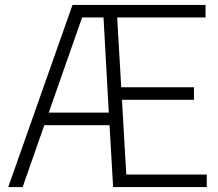

<svg xmlns="http://www.w3.org/2000/svg" viewBox="-20 -760 887 780"><path d="M13.5 0 274.5 -740H815V-689H456L472.5 -405.5H768V-354.5H475.5L493 -51H820V0H439.5L425 -251.5H160L72 0ZM313.5 -689 178 -302.5H422L400.5 -689Z"/></svg>

Font: Encode Sans Semi Condensed Light
Style: Regular
Weight: 300
Width: 4
Designer: Multiple Designers
Foundry: Impallari Type
Version: Version 3.000; ttfautohint (v1.8.3) -l 8 -r 50 -G 200 -x 14 